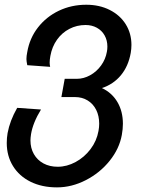

<svg xmlns="http://www.w3.org/2000/svg" viewBox="-20 -576 640 810"><path d="M8.5 27Q8.5 6 12 -14.5Q21.5 -66.5 52.5 -121L153 -114Q119 -58.5 111 -10.5Q108.5 5.5 108.5 16.5Q108.5 49 123 74.2Q137.5 99.5 163.5 113.5Q189.5 127.5 223.5 127.5Q262 127.5 299 107.5Q336 87.5 362 53Q388 18.5 395.5 -23.5Q398.5 -39.5 398.5 -54Q398.5 -87 385.8 -112.5Q373 -138 349.8 -152.2Q326.5 -166.5 296.5 -166.5H239L253 -243.5H304Q333 -243.5 360.2 -258.5Q387.5 -273.5 406.5 -299.8Q425.5 -326 431 -358Q433 -368 433 -379.5Q433 -406 421.2 -426.8Q409.5 -447.5 388.5 -459Q367.5 -470.5 341 -470.5Q304 -470.5 272.8 -454.2Q241.5 -438 220.5 -408.5Q199.5 -379 192.5 -340Q189.5 -323.5 189.5 -312.5Q189.5 -303.5 191.5 -294L95 -301Q91.5 -318.5 91.5 -327Q91.5 -339.5 95 -356.5Q105 -415 140.2 -460.2Q175.5 -505.5 228.5 -530.8Q281.5 -556 344 -556Q399.5 -556 443 -534Q486.5 -512 510.5 -473.5Q534.5 -435 534.5 -386.5Q534.5 -370 531.5 -352.5Q521.5 -296.5 490 -258.5Q458.5 -220.5 410 -204.5Q452.5 -184.5 475.5 -145.2Q498.5 -106 498.5 -54Q498.5 -32 494 -7Q483.5 51.5 442.5 102.5Q401.5 153.5 342 184Q282.5 214.5 220.5 214.5Q157 214.5 109 190.8Q61 167 34.8 124.5Q8.5 82 8.5 27Z"/></svg>

Font: JuliaMono MediumItalic
Style: Regular
Weight: 500
Italic angle: -9°
Monospace: yes
Designer: cormullion
Foundry: corm
Version: Version 0.049; ttfautohint (v1.8.4)